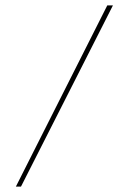

<svg xmlns="http://www.w3.org/2000/svg" viewBox="-20 -650 480 714"><path d="M39 44 379 -630H400L58 44Z"/></svg>

Font: Smooch Sans Thin ExtraLight
Style: Regular
Weight: 250
Version: Version 1.010